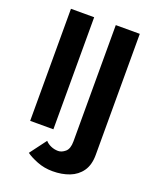

<svg xmlns="http://www.w3.org/2000/svg" viewBox="-168 -797 917 1127"><g transform="rotate(20 291.0 -233.5)"><path d="M210 76Q223 91 244.5 100.5Q266 110 290 110Q312 110 334 91.5Q356 73 356 26V-700H506V56Q506 119 478.5 158Q451 197 404.5 215Q358 233 300 233Q247 233 202 215Q157 197 133 179ZM76 -700H221V0H76Z"/></g></svg>

Font: Jost* Semi
Style: Regular
Weight: 600
Version: Version 3.7